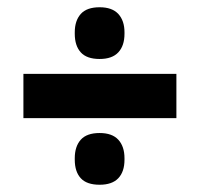

<svg xmlns="http://www.w3.org/2000/svg" viewBox="-20 -574 550 529"><path d="M466 -248.5H44.5V-370.5H466ZM254.5 -65Q219 -65 202.5 -83Q186 -101 186 -134V-138Q186 -170.5 202.5 -189Q219 -207.5 254.5 -207.5Q289 -207.5 306 -189Q323 -170.5 323 -138V-134Q323 -101 306 -83Q289 -65 254.5 -65ZM254.5 -411.5Q219 -411.5 202.5 -429.8Q186 -448 186 -481V-485Q186 -517 202.5 -535.5Q219 -554 254.5 -554Q289 -554 306 -535.5Q323 -517 323 -485V-481Q323 -448 306 -429.8Q289 -411.5 254.5 -411.5Z"/></svg>

Font: Anek Malayalam
Style: Bold
Weight: 700
Version: Version 1.003